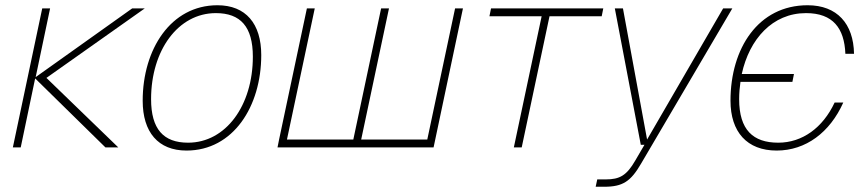

<svg xmlns="http://www.w3.org/2000/svg" viewBox="-20 -562 3306 732"><path d="M29 0H59L114 -263L382 0H431L157 -265L532 -530H484L116 -268L171 -530H141Z M691 12C869 12 976 -156 976 -352C976 -472 917 -542 809 -542C631 -542 524 -374 524 -178C524 -58 583 12 691 12ZM697 -18C603 -18 556 -70 556 -184C556 -370 659 -512 803 -512C897 -512 944 -460 944 -346C944 -160 841 -18 697 -18Z M1038 0H1633L1745 -530H1715L1609 -30H1357L1463 -530H1433L1327 -30H1074L1180 -530H1150L1044 -30Z M1939 0H1969L2075 -500H2274L2280 -530H1852L1846 -500H2045Z M2251 150H2284C2355 150 2385 129 2424 62L2772 -530H2737L2447 -30L2355 -530H2324L2423 -10H2437L2402 50C2369 107 2343 122 2289 122H2257Z M2941 12C3052 12 3144 -57 3195 -171H3162C3117 -75 3039 -18 2947 -18C2851 -18 2798 -67 2798 -184C2798 -207 2800 -229 2803 -250H3001L3007 -280H2808C2837 -413 2925 -512 3053 -512C3156 -512 3199 -454 3203 -357H3236C3234 -472 3171 -542 3059 -542C2871 -542 2765 -378 2765 -178C2765 -59 2828 12 2941 12Z"/></svg>

Font: Geist Thin
Style: Italic
Weight: 100
Italic angle: -12°
Designer: Basement.studio, Andrés Briganti, Mateo Zaragoza
Foundry: Basement.studio, Vercel, Andrés Briganti, Guido Ferreyra, Mateo Zaragoza
Version: Version 1.500